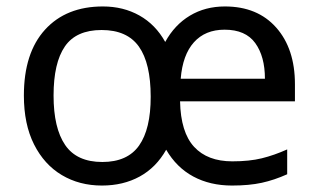

<svg xmlns="http://www.w3.org/2000/svg" viewBox="-20 -565 986 595"><path d="M677 -545Q778 -545 836 -479.5Q894 -414 894 -304V-251H538Q540 -155 581.5 -110Q623 -65 700 -65Q753 -65 791.5 -74.5Q830 -84 870 -102V-25Q830 -7 791 1.5Q752 10 699 10Q631 10 579 -18Q527 -46 495 -101Q464 -46 413 -18Q362 10 296 10Q226 10 171.5 -22.5Q117 -55 85.5 -117.5Q54 -180 54 -269Q54 -401 119.5 -473Q185 -545 299 -545Q362 -545 412 -517Q462 -489 492 -435Q521 -488 568.5 -516.5Q616 -545 677 -545ZM676 -473Q616 -473 581 -434Q546 -395 540 -321H801Q801 -390 771 -431.5Q741 -473 676 -473ZM295 -472Q216 -472 181 -421Q146 -370 146 -269Q146 -168 182 -115.5Q218 -63 297 -63Q375 -63 411 -114Q447 -165 447 -265Q447 -369 410.5 -420.5Q374 -472 295 -472Z"/></svg>

Font: Noto Sans Old South Arabian
Style: Regular
Weight: 400
Designer: Monotype Design Team
Foundry: Monotype Imaging Inc.
Version: Version 2.001; ttfautohint (v1.8.4.7-5d5b)